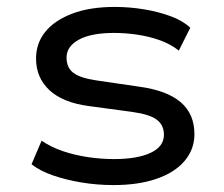

<svg xmlns="http://www.w3.org/2000/svg" viewBox="-20 -525 647 554"><path d="M308 9Q260 9 215 1.5Q170 -6 132.5 -19Q95 -32 71 -51L100 -119Q128 -100 162.5 -88.5Q197 -77 234.5 -71.5Q272 -66 309 -66Q376 -66 414.5 -84Q453 -102 453 -136Q453 -164 432.5 -179.5Q412 -195 362 -202L236 -219Q161 -229 122.5 -265Q84 -301 84 -356Q84 -400 110.5 -433Q137 -466 188 -485.5Q239 -505 311 -505Q354 -505 396 -498Q438 -491 473 -478Q508 -465 529 -445L496 -379Q472 -398 441 -409Q410 -420 376 -425Q342 -430 309 -430Q243 -430 207.5 -410.5Q172 -391 172 -359Q172 -330 191.5 -315Q211 -300 258 -293L381 -275Q462 -264 501.5 -230Q541 -196 541 -138Q541 -94 512.5 -60.5Q484 -27 431.5 -9Q379 9 308 9Z"/></svg>

Font: Nunito Sans 7pt SemiExpanded
Style: Regular
Weight: 400
Width: 6
Designer: Vernon Adams
Foundry: Vernon Adams
Version: Version 3.101;gftools[0.9.27]